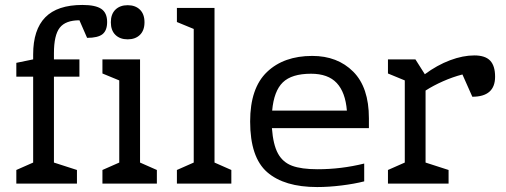

<svg xmlns="http://www.w3.org/2000/svg" viewBox="-20 -742 2046 776"><path d="M413 -653Q413 -619 394.5 -604Q376 -589 332 -589L301 -660Q245 -660 221.5 -630Q198 -600 198 -527V-502H301V-432H198V-85L291 -55V0H46V-55L114 -85V-432H46V-488L114 -502V-522Q114 -622 163 -672Q212 -722 313 -722Q366 -722 389.5 -706Q413 -690 413 -653Z M564 -652Q564 -619 545.5 -601Q527 -583 496 -583Q465 -583 446.5 -601Q428 -619 428 -652Q428 -685 446.5 -703Q465 -721 496 -721Q527 -721 545.5 -703Q564 -685 564 -652ZM546 -85 614 -55V0H394V-55L462 -85V-417L394 -445V-502H546Z M847 -85 915 -55V0H695V-55L763 -85V-625L695 -653V-710H847Z M1471 -264V-224H1079Q1084 -157 1103.5 -121.5Q1123 -86 1160.5 -72Q1198 -58 1264 -58Q1359 -58 1452 -81V-9Q1413 1 1361 7.5Q1309 14 1262 14Q1129 14 1060 -46Q991 -106 991 -251Q991 -386 1059 -451Q1127 -516 1242 -516Q1344 -516 1407.5 -452.5Q1471 -389 1471 -264ZM1080 -295H1382Q1376 -369 1341 -406.5Q1306 -444 1237 -444Q1159 -444 1123 -409Q1087 -374 1080 -295Z M1981 -432Q1981 -351 1889 -351L1849 -441Q1810 -431 1770.5 -413.5Q1731 -396 1700 -376V-85L1793 -55V0H1548V-55L1616 -85V-417L1548 -445V-502H1659L1697 -442Q1747 -479 1799 -498.5Q1851 -518 1897 -518Q1941 -518 1961 -497Q1981 -476 1981 -432Z"/></svg>

Font: Rhodium Libre
Style: Regular
Weight: 400
Designer: James Puckett
Foundry: Dunwich Type Founders
Version: Version 1.001; ttfautohint (v1.3)